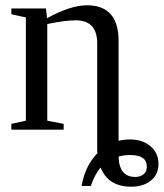

<svg xmlns="http://www.w3.org/2000/svg" viewBox="-20 -491 620 727"><path d="M348 -327Q348 -414 267 -414Q226 -414 159 -400V-34L221 -22V0H23V-22L78 -34V-425L23 -437V-459H154L158 -422Q247 -471 309 -471Q429 -471 429 -336V42Q452 37 473 37Q519 37 549.5 62.5Q580 88 580 130Q580 170 551 193Q522 216 478 216Q389 216 361 143Q338 171 324 213H289Q302 137 349 89L348 80ZM492 179Q512 179 524 168.5Q536 158 536 140Q536 96 474 96Q448 96 429 102Q431 179 492 179Z"/></svg>

Font: Libra Serif Modern
Style: Regular
Weight: 400
Designer: Stefan Peev, Context Ltd
Foundry: Stefan Peev, Context Ltd
Version: Version 1.000